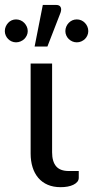

<svg xmlns="http://www.w3.org/2000/svg" viewBox="-60 -770 386 796"><path d="M67 -506.5H156V-138.5Q156 -100.5 172.5 -80.8Q189 -61 225.5 -61H266.5V-33Q266.5 -23.5 260.5 -16.2Q254.5 -9 244.2 -4Q234 1 220.5 3.5Q207 6 191.5 6Q161 6 137.8 -4Q114.5 -14 98.8 -32.5Q83 -51 75 -76.8Q67 -102.5 67 -133.5ZM83.5 -577 117.5 -749.5H173Q186.5 -749.5 191.2 -740.8Q196 -732 191 -717.5L136.5 -577ZM306 -641Q306 -631.5 302.2 -623Q298.5 -614.5 292 -608.2Q285.5 -602 276.8 -598.2Q268 -594.5 258.5 -594.5Q248.5 -594.5 240 -598.2Q231.5 -602 225 -608.2Q218.5 -614.5 214.8 -623Q211 -631.5 211 -641Q211 -651 214.8 -659.8Q218.5 -668.5 225 -675.2Q231.5 -682 240 -685.8Q248.5 -689.5 258.5 -689.5Q268 -689.5 276.8 -685.8Q285.5 -682 292 -675.2Q298.5 -668.5 302.2 -659.8Q306 -651 306 -641ZM55 -641Q55 -631.5 51 -623Q47 -614.5 40.5 -608.2Q34 -602 25 -598.2Q16 -594.5 6.5 -594.5Q-3 -594.5 -11.5 -598.2Q-20 -602 -26.2 -608.2Q-32.5 -614.5 -36.2 -623Q-40 -631.5 -40 -641Q-40 -651 -36.2 -659.8Q-32.5 -668.5 -26.2 -675.2Q-20 -682 -11.5 -685.8Q-3 -689.5 6.5 -689.5Q16 -689.5 25 -685.8Q34 -682 40.5 -675.2Q47 -668.5 51 -659.8Q55 -651 55 -641Z"/></svg>

Font: Lato 2
Style: Regular
Weight: 400
Designer: Lukasz Dziedzic with Adam Twardoch and Botio Nikoltchev
Foundry: tyPoland Lukasz Dziedzic
Version: Version 2.015; 2015-08-06; http://www.latofonts.com/